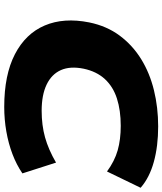

<svg xmlns="http://www.w3.org/2000/svg" viewBox="50 -806 768 908"><g transform="rotate(90 434.0 -352.0)"><path d="M486 12Q334 12 236.5 -38.5Q139 -89 100.5 -179.5Q62 -270 86 -390Q103 -473 148.5 -534Q194 -595 259.5 -635.5Q325 -676 406.5 -696Q488 -716 578 -716Q671 -716 745.5 -695.5Q820 -675 868 -633L791 -474Q742 -510 691 -524.5Q640 -539 575 -539Q502 -539 446 -521Q390 -503 354 -464Q318 -425 305 -364Q292 -300 311.5 -256Q331 -212 380 -188.5Q429 -165 504 -165Q572 -165 629.5 -181Q687 -197 749 -233L800 -74Q759 -46 709 -27Q659 -8 602 2Q545 12 486 12Z"/></g></svg>

Font: Nunito Sans 10pt Expanded Black
Style: Italic
Weight: 900
Width: 7
Italic angle: -9°
Designer: Vernon Adams
Foundry: Vernon Adams
Version: Version 3.101;gftools[0.9.27]